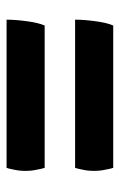

<svg xmlns="http://www.w3.org/2000/svg" viewBox="95 -584 379 610"><g transform="rotate(90 285.0 -279.5)"><path d="M61.5 -449.2Q52.7 -428.7 47.9 -392.6Q43 -356.4 43 -328.1Q200.2 -328.1 513.7 -328.1Q516.6 -335.9 519.5 -351.6Q523.4 -368.2 523.4 -387.7Q523.4 -408.2 519.5 -424.8Q516.6 -441.4 513.7 -449.2Q363.3 -449.2 61.5 -449.2ZM61.5 -231.4Q52.7 -210.9 47.9 -174.8Q43 -138.7 43 -110.4Q200.2 -110.4 513.7 -110.4Q516.6 -117.2 519.5 -133.8Q523.4 -150.4 523.4 -169.9Q523.4 -190.4 519.5 -207Q516.6 -223.6 513.7 -231.4Q363.3 -231.4 61.5 -231.4Z"/></g></svg>

Font: cl
Style: Bold
Weight: 400
Designer: Mitja Miklavcic
Version: Version 7.504; 2011; Build 1021